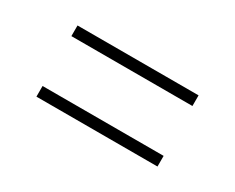

<svg xmlns="http://www.w3.org/2000/svg" viewBox="-46 -630 612 500"><g transform="rotate(30 260.0 -380.0)"><path d="M78 -455V-487H442V-455ZM78 -273V-305H442V-273Z"/></g></svg>

Font: Encode Sans Semi Condensed Thin
Style: Regular
Weight: 100
Width: 4
Designer: Multiple Designers
Foundry: Impallari Type
Version: Version 3.000; ttfautohint (v1.8.3) -l 8 -r 50 -G 200 -x 14 